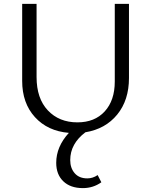

<svg xmlns="http://www.w3.org/2000/svg" viewBox="-20 -678 777 987"><path d="M570 -658H643V-277Q643 -163 582.5 -89Q522 -15 419 2Q341 61 341 145Q341 186 364 212.5Q387 239 429 239Q457 239 482 222L501 259Q459 289 406 289Q342 289 305.5 254Q269 219 269 159Q269 76 334 5Q225 -4 159.5 -76Q94 -148 94 -262V-658H168V-282Q168 -172 226 -110.5Q284 -49 378 -49Q467 -49 518.5 -105.5Q570 -162 570 -259Z"/></svg>

Font: EauTestSC
Style: Regular
Weight: 400
Designer: Christian Thalmann (Catharsis Fonts)
Version: Version 0.001;PS 000.001;hotconv 1.0.88;makeotf.lib2.5.64775